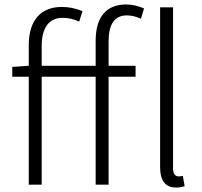

<svg xmlns="http://www.w3.org/2000/svg" viewBox="-20 -828 905 861"><path d="M409 -533H167V-622C167 -702 199 -748 260 -748C285 -748 310 -743 335 -731L350 -778C321 -790 289 -797 258 -797C163 -797 109 -737 109 -626V-533L35 -528V-484H109V0H167V-484H409V0H467V-484H588V-533H467V-642C467 -717 492 -759 549 -759C569 -759 590 -754 612 -744L626 -790C601 -801 573 -808 546 -808C456 -808 409 -751 409 -645ZM800 -39C789 -37 784 -37 780 -37C767 -37 756 -48 756 -73V-795H698V-79C698 -17 722 13 770 13C788 13 798 10 808 7Z"/></svg>

Font: Source Han Sans SC Light
Style: Regular
Weight: 300
Designer: Ryoko NISHIZUKA (kana & ideographs); Paul D. Hunt (Latin, Greek & Cyrillic); Wenlong ZHANG (bopomofo); Sandoll Communica
Foundry: Adobe Systems Incorporated
Version: Version 1.004;PS 1.004;hotconv 1.0.82;makeotf.lib2.5.63406